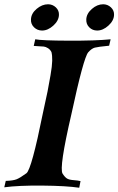

<svg xmlns="http://www.w3.org/2000/svg" viewBox="-56 -877 554 899"><path d="M462 -693 455 -663Q403 -658 388 -654Q373 -650 357 -632Q335 -606 278 -341Q220 -91 237 -64Q248 -47 258 -41Q268 -35 289 -33.5Q310 -32 321 -29L315 2Q254 -7 142.5 -8Q31 -9 -36 0L-29 -30Q5 -31 21.5 -37.5Q38 -44 68 -66Q92 -85 145 -348Q145 -351 152.5 -383Q160 -415 166.5 -448Q173 -481 180.5 -524.5Q188 -568 188.5 -592.5Q189 -617 185 -633Q179 -645 168.5 -651.5Q158 -658 149 -659Q140 -660 124.5 -660.5Q109 -661 102 -662L109 -693Q139 -687 265.5 -686.5Q392 -686 462 -693ZM478 -807Q477 -780 451.5 -757Q426 -734 399 -734Q377 -734 362 -749Q347 -764 348 -786Q349 -813 374 -835Q399 -857 427 -857Q448 -857 463.5 -842.5Q479 -828 478 -807ZM220 -807Q219 -780 193.5 -757Q168 -734 141 -734Q119 -734 103.5 -749Q88 -764 89 -786Q90 -814 115.5 -835.5Q141 -857 169 -857Q190 -857 205.5 -842.5Q221 -828 220 -807Z"/></svg>

Font: GFS Artemisia
Style: Bold Italic
Weight: 700
Italic angle: -12°
Designer: Designed by Takis Katsoulidis and George D. Matthiopoulos.
Foundry: Designed by Takis Katsoulidis and George D. Matthiopoulos.
Version: Version 1.0